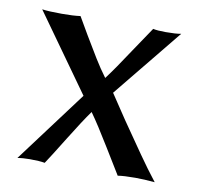

<svg xmlns="http://www.w3.org/2000/svg" viewBox="-57 -491 570 554"><g transform="rotate(10 227.5 -214.5)"><path d="M184.6 -207 23.9 -432.1Q43.5 -429.2 82 -429.2Q115.7 -429.2 136.2 -432.1L166 -380.9L203.1 -319.3Q219.2 -293 237.3 -268.6Q261.7 -300.8 300.8 -360.4L349.1 -432.1Q361.8 -429.2 386.2 -429.2Q416 -429.2 431.2 -432.1L267.1 -230.5L315.4 -158.2L377 -69.3Q402.8 -32.2 430.2 2.9Q398.9 0 373 0Q339.4 0 321.8 2.9L276.4 -71.3Q239.3 -132.3 215.8 -165Q193.4 -133.8 158 -76.4Q122.6 -19 107.9 2.9Q92.8 0 64 0Q42.5 0 27.8 2.9Z"/></g></svg>

Font: Linux Biolinum G
Style: Regular
Weight: 400
Designer: Philipp H. Poll
Foundry: Philipp H. Poll
Version: Version 1.1.0 ; ttfautohint (v1.6)